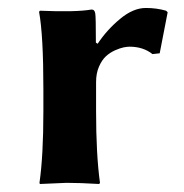

<svg xmlns="http://www.w3.org/2000/svg" viewBox="-20 -459 461 482"><path d="M225.1 -349.1 220.7 -352.1C220.7 -395 220.2 -419.3 219.2 -424.8C218.3 -431.6 215.2 -435.1 210 -435.1C183.6 -430.5 140.3 -429.5 80.1 -432.1L78.1 -429.2C85.3 -390.1 88.9 -325.4 88.9 -234.9V-180.2C88.9 -105.3 85.6 -45.2 79.1 0L80.1 2.9L147 0C169.8 0 197.1 1 229 2.9L231 0C224.4 -47.5 221.2 -107.6 221.2 -180.2V-252.9C221.2 -267.6 223.6 -280.5 228.5 -291.7C233.4 -303 239.3 -311.7 246.1 -317.9C252.9 -324.1 260.6 -329 269 -332.8C277.5 -336.5 284.7 -338.9 290.5 -340.1C296.4 -341.2 301.3 -341.8 305.2 -341.8C328 -341.8 347.2 -335.6 362.8 -323.2L380.9 -325.2L400.9 -428.2L397 -432.1C381 -436.7 364.1 -439 346.2 -439C325 -439 303.5 -429.9 281.5 -411.6C259.5 -393.4 240.7 -372.6 225.1 -349.1Z"/></svg>

Font: Linux Biolinum G
Style: Bold
Weight: 700
Designer: Philipp H. Poll
Foundry: Philipp H. Poll
Version: Version 1.1.0